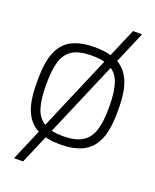

<svg xmlns="http://www.w3.org/2000/svg" viewBox="-181 -927 986 1221"><g transform="rotate(20 312.0 -316.0)"><path d="M67.7 193 502.3 -825.3H563.5L128.8 193ZM311.8 11Q223.3 11 162.6 -17Q101.8 -45 70.6 -113.5Q39.3 -182 39.3 -302V-332Q39.3 -452 69.8 -520.5Q100.2 -589 160.9 -617.5Q221.7 -646 311.8 -646Q399.5 -646 460.2 -618Q521 -590 553.1 -521.5Q585.2 -453 585.2 -332V-302Q585.2 -182 553.1 -113.5Q521 -45 460.2 -17Q399.5 11 311.8 11ZM311.9 -44.8Q395 -44.8 441.3 -73.4Q487.7 -102 506.2 -160.3Q524.8 -218.6 524.8 -308.5V-325.7Q524.8 -416.5 506.7 -474.7Q488.6 -533 442.3 -561.2Q396 -589.3 311.9 -589.3Q226.8 -589.3 181 -561.2Q135.2 -533 117.5 -474.7Q99.8 -416.4 99.8 -325.7V-308.5Q99.8 -218.7 117.9 -160.3Q136 -102 182.4 -73.4Q228.7 -44.8 311.9 -44.8Z"/></g></svg>

Font: Matangi Light
Style: Regular
Weight: 300
Designer: Prashant Pant
Foundry: The Graphic Ant
Version: Version 3.002